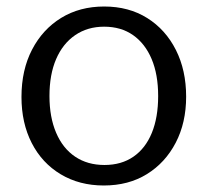

<svg xmlns="http://www.w3.org/2000/svg" viewBox="-20 -560 639 590"><path d="M299 10Q224 10 166.5 -24.5Q109 -59 77.5 -120.5Q46 -182 46 -262Q46 -345 78.5 -407.5Q111 -470 168 -505Q225 -540 300 -540Q376 -540 432.5 -504.5Q489 -469 520.5 -406.5Q552 -344 552 -263Q552 -183 520 -121.5Q488 -60 431.5 -25Q375 10 299 10ZM301 -53Q353 -53 390 -78.5Q427 -104 446.5 -151.5Q466 -199 466 -265Q466 -331 446 -378.5Q426 -426 389 -452Q352 -478 300 -478Q249 -478 211 -452Q173 -426 152.5 -378.5Q132 -331 132 -265Q132 -200 152.5 -152Q173 -104 211 -78.5Q249 -53 301 -53Z"/></svg>

Font: Libre Franklin Thin
Style: Regular
Weight: 400
Version: Version 3.000